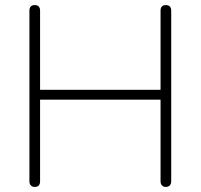

<svg xmlns="http://www.w3.org/2000/svg" viewBox="-20 -731 791 757"><path d="M117 6Q107 6 101.5 0Q96 -6 96 -16V-689Q96 -700 101.5 -705.5Q107 -711 117 -711Q127 -711 132.5 -705.5Q138 -700 138 -689V-377H613V-689Q613 -700 618.5 -705.5Q624 -711 634 -711Q644 -711 649.5 -705.5Q655 -700 655 -689V-16Q655 -6 649.5 0Q644 6 634 6Q624 6 618.5 0Q613 -6 613 -16V-338H138V-16Q138 -6 133 0Q128 6 117 6Z"/></svg>

Font: Nunito ExtraLight ExtraLight
Style: Regular
Weight: 250
Version: Version 3.602